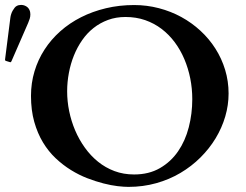

<svg xmlns="http://www.w3.org/2000/svg" viewBox="-60 -729 976 762"><path d="M449.7 12.7Q432.6 12.7 407 9.8Q381.3 6.8 350.8 -1Q320.3 -8.8 287.1 -21.5Q253.9 -34.2 221.9 -54Q189.9 -73.7 161.1 -100.8Q132.3 -127.9 110.6 -163.8Q88.9 -199.7 75.9 -245.6Q63 -291.5 63 -348.6Q63 -399.4 76.9 -445.8Q90.8 -492.2 116.7 -532.2Q142.6 -572.3 179.4 -605Q216.3 -637.7 261.7 -660.6Q307.1 -683.6 360.4 -696.3Q413.6 -709 472.2 -709Q522.9 -709 570.6 -696.5Q618.2 -684.1 659.7 -661.4Q701.2 -638.7 735.6 -606.9Q770 -575.2 794.9 -536.1Q819.8 -497.1 833.5 -451.9Q847.2 -406.7 847.2 -357.9Q847.2 -312 834 -266.8Q820.8 -221.7 795.9 -180.4Q771 -139.2 735.6 -104Q700.2 -68.8 656.2 -42.7Q612.3 -16.6 560.1 -2Q507.8 12.7 449.7 12.7ZM206.5 -366.7Q206.5 -327.1 214.6 -287.6Q222.7 -248 238.3 -211.4Q253.9 -174.8 276.9 -142.8Q299.8 -110.8 329.1 -87.2Q358.4 -63.5 394.3 -50Q430.2 -36.6 472.2 -36.6Q531.2 -36.6 574.7 -61.8Q618.2 -86.9 646.7 -128.4Q675.3 -169.9 689.2 -223.9Q703.1 -277.8 703.1 -335.4Q703.1 -377.4 695.1 -417.7Q687 -458 671.6 -494.4Q656.2 -530.8 633.5 -561.3Q610.8 -591.8 581.3 -614.3Q551.8 -636.7 515.9 -649.2Q480 -661.6 438 -661.6Q400.4 -661.6 368.7 -649.9Q336.9 -638.2 311.3 -617.9Q285.6 -597.7 266.1 -569.6Q246.6 -541.5 233.4 -508.8Q220.2 -476.1 213.4 -439.7Q206.5 -403.3 206.5 -366.7ZM-36.6 -487.3Q-39.1 -488.3 -39.6 -489.3Q-40 -490.2 -40 -492.7L-19 -657.7Q-18.1 -665.5 -15.6 -673.1Q-13.2 -680.7 -9.5 -687Q-5.9 -693.4 -2 -698.2Q2 -703.1 5.9 -705.1Q13.7 -709.5 23.4 -709.5Q33.7 -709.5 42.7 -704.6Q51.8 -699.7 56.2 -690.9Q58.6 -686 59.6 -681.4Q60.5 -676.8 60.5 -671.9Q60.5 -663.1 57.9 -654.5Q55.2 -646 51.8 -638.2L-14.6 -485.8Q-16.6 -481.9 -19 -481.9Z"/></svg>

Font: Cardo
Style: Bold
Weight: 700
Designer: David J. Perry
Foundry: David J. Perry
Version: Version 1.0011